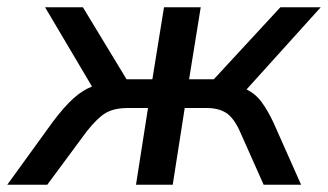

<svg xmlns="http://www.w3.org/2000/svg" viewBox="-61 -508 902 528"><path d="M-41 0 85 -174Q116 -215 141 -237.5Q166 -260 192 -270L63 -488H167L287 -290H358L390 -488H491L459 -290H527L710 -488H821L617 -262Q642 -250 659 -226.5Q676 -203 691 -171L767 0H664L599 -146Q582 -184 561 -197.5Q540 -211 507 -211H447L414 0H313L346 -211H291Q253 -211 230 -197.5Q207 -184 177 -146L69 0Z"/></svg>

Font: Nunito Sans SemiBold
Style: Italic
Weight: 600
Italic angle: -9°
Designer: Vernon Adams
Foundry: Vernon Adams
Version: Version 3.006; ttfautohint (v1.8.3)